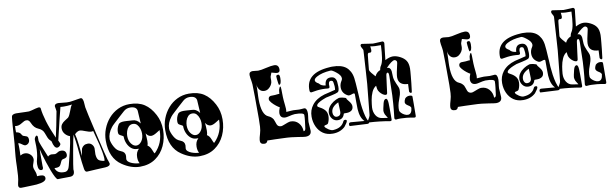

<svg xmlns="http://www.w3.org/2000/svg" viewBox="-47 -1204 5458 1708"><g transform="rotate(-10 2682.0 -350.5)"><path d="M40 13Q16 13 15 -9V-12Q15 -17 16.5 -23Q18 -29 19 -36Q26 -62 29 -97.5Q32 -133 33 -179Q34 -233 37 -269Q40 -305 42 -324Q45 -349 48 -381Q51 -413 53 -451Q57 -513 59.5 -545.5Q62 -578 62 -579Q64 -597 65 -608Q66 -619 67 -623Q69 -636 81 -641.5Q93 -647 108 -647Q123 -647 146.5 -646Q170 -645 192.5 -644.5Q215 -644 225 -644Q235 -645 251.5 -649.5Q268 -654 284.5 -658.5Q301 -663 311 -664H315Q331 -664 332 -652Q337 -602 358 -532Q379 -462 419 -373Q430 -419 441.5 -476.5Q453 -534 466 -604Q466 -613 462.5 -628.5Q459 -644 459 -648Q459 -671 492 -672Q494 -672 505 -671Q516 -670 535 -668Q573 -663 597 -665Q609 -666 628 -669Q647 -672 666.5 -675.5Q686 -679 696 -680Q714 -683 720 -645L724 -593Q726 -579 740 -515.5Q754 -452 780 -341Q806 -229 820.5 -169.5Q835 -110 838 -103Q841 -96 844 -86.5Q847 -77 851 -64Q852 -39 808 -36L725 -32Q697 -31 675.5 -29Q654 -27 640 -27Q623 -27 618 -54Q614 -77 609 -117Q604 -157 599 -213Q595 -264 589.5 -304Q584 -344 579 -372Q572 -352 548 -217Q537 -153 530.5 -115Q524 -77 524 -68Q524 -64 524.5 -61Q525 -58 525 -54Q525 -10 486 -8Q477 -8 453.5 -7.5Q430 -7 407 -7Q384 -7 373 -6Q365 -5 351.5 -30Q338 -55 323.5 -93Q309 -131 295.5 -172.5Q282 -214 272.5 -247.5Q263 -281 260 -296Q259 -279 259 -255.5Q259 -232 259 -203V-150Q261 -127 260 -126Q257 -119 254.5 -115Q252 -111 243 -111Q214 -111 214 -168Q214 -191 222 -218Q234 -262 234 -328Q234 -342 233 -356.5Q232 -371 232 -387Q232 -397 239 -408.5Q246 -420 255 -421Q262 -417 263 -407Q264 -401 263 -387.5Q262 -374 263 -371Q264 -363 278.5 -325Q293 -287 322 -219Q334 -231 353 -233Q359 -233 370 -231.5Q381 -230 387 -230Q397 -231 410.5 -240Q424 -249 434 -250Q489 -255 489 -205Q489 -179 452 -174Q436 -172 429 -154Q424 -141 419 -132.5Q414 -124 412 -121Q405 -112 391.5 -109.5Q378 -107 360 -108Q377 -54 447 -58Q479 -61 489 -106L521 -234Q530 -271 536 -303.5Q542 -336 546 -364Q520 -372 502 -394Q484 -416 484 -444Q484 -467 495.5 -482Q507 -497 524 -507.5Q541 -518 557 -529Q565 -537 572 -551.5Q579 -566 586 -585Q593 -605 599 -618Q605 -631 612 -638Q590 -635 572 -634Q554 -633 540 -633Q530 -633 522 -633.5Q514 -634 507 -635Q494 -586 476.5 -513.5Q459 -441 436 -343Q439 -339 442 -331.5Q445 -324 449 -314Q450 -303 439 -293Q428 -283 417 -283Q389 -283 376 -347Q355 -366 346 -387Q337 -408 329 -431Q317 -464 279 -479Q242 -494 223 -540Q210 -572 187 -570H183Q170 -570 144 -553Q118 -536 96 -536Q92 -536 88 -536.5Q84 -537 80 -538Q79 -522 78.5 -507.5Q78 -493 79 -481Q108 -476 117 -463Q129 -443 134 -440Q150 -435 165.5 -429Q181 -423 181 -395Q181 -379 170.5 -367Q160 -355 143 -353Q135 -352 124 -359Q113 -366 102 -374Q91 -382 81 -382Q82 -372 82.5 -359.5Q83 -347 83 -333Q83 -319 82.5 -303.5Q82 -288 81 -271Q102 -283 122 -283Q147 -283 167.5 -266Q188 -249 191 -224Q193 -210 184 -187.5Q175 -165 175 -151Q175 -138 185.5 -113Q196 -88 195 -64Q204 -65 211 -65Q218 -65 223 -65Q266 -65 266 -35Q266 0 179 8Q169 9 149.5 9.5Q130 10 107.5 11Q85 12 66.5 12.5Q48 13 40 13ZM809 -94Q813 -104 812 -120Q810 -146 804.5 -178Q799 -210 790 -247L757 -373L745 -371Q734 -370 720 -373.5Q706 -377 689 -384Q656 -398 638 -398Q630 -398 618.5 -392.5Q607 -387 593 -373Q598 -354 602.5 -329Q607 -304 610 -273Q612 -248 615 -223Q618 -198 620 -172Q629 -231 632 -237Q640 -253 654 -262Q668 -271 690 -271Q711 -271 725.5 -256Q740 -241 742 -220Q742 -211 741 -192.5Q740 -174 740 -165Q743 -127 757 -113.5Q771 -100 809 -94Z M1114 12Q1033 12 953 -43Q852 -111 852 -268Q852 -323 871.5 -374Q891 -425 926 -465.5Q961 -506 1009.5 -529.5Q1058 -553 1115 -553Q1196 -553 1249 -518.5Q1302 -484 1338 -415Q1354 -385 1362.5 -350.5Q1371 -316 1371 -276Q1371 -200 1341 -134Q1311 -68 1253.5 -28Q1196 12 1114 12ZM1114 -19Q1101 -41 1101 -75Q1101 -121 1130 -147Q1125 -148 1121 -148Q1117 -148 1114 -148Q1086 -148 1063.5 -166Q1041 -184 1028 -213.5Q1015 -243 1015 -277Q1015 -281 1006 -285.5Q997 -290 987 -295.5Q977 -301 974 -307Q971 -315 971 -326Q971 -361 991 -393Q1002 -410 1044 -410Q1054 -410 1068.5 -409Q1083 -408 1096.5 -407Q1110 -406 1114 -406Q1157 -406 1185 -366Q1183 -395 1181.5 -424.5Q1180 -454 1178 -483Q1171 -522 1115 -522Q1082 -522 1057 -500Q1032 -478 1007 -455Q977 -427 956.5 -408.5Q936 -390 928 -379Q888 -328 888 -276Q888 -262 895 -242Q902 -222 913 -203Q924 -184 936 -173Q942 -168 950.5 -162.5Q959 -157 970 -153Q1006 -140 1006 -105Q1006 -100 1004.5 -90.5Q1003 -81 1003 -77Q1003 -62 1016 -51Q1029 -40 1047.5 -33Q1066 -26 1084.5 -22.5Q1103 -19 1114 -19ZM1114 -179Q1140 -179 1160.5 -206.5Q1181 -234 1181 -277Q1181 -297 1174 -319.5Q1167 -342 1152.5 -358Q1138 -374 1114 -374Q1091 -374 1076 -358Q1061 -342 1054 -319.5Q1047 -297 1047 -277Q1047 -234 1067.5 -206.5Q1088 -179 1114 -179ZM1261 -83Q1262 -83 1264 -85Q1340 -161 1340 -276Q1340 -278 1338 -278Q1338 -278 1309 -260Q1279 -241 1259 -241Q1231 -241 1212 -272Q1213 -255 1214.5 -237.5Q1216 -220 1216 -203Q1216 -175 1210 -161Q1231 -150 1244 -117Q1257 -83 1261 -83Z M1651 12Q1570 12 1490 -43Q1389 -111 1389 -268Q1389 -323 1408.5 -374Q1428 -425 1463 -465.5Q1498 -506 1546.5 -529.5Q1595 -553 1652 -553Q1733 -553 1786 -518.5Q1839 -484 1875 -415Q1891 -385 1899.5 -350.5Q1908 -316 1908 -276Q1908 -200 1878 -134Q1848 -68 1790.5 -28Q1733 12 1651 12ZM1651 -19Q1638 -41 1638 -75Q1638 -121 1667 -147Q1662 -148 1658 -148Q1654 -148 1651 -148Q1623 -148 1600.5 -166Q1578 -184 1565 -213.5Q1552 -243 1552 -277Q1552 -281 1543 -285.5Q1534 -290 1524 -295.5Q1514 -301 1511 -307Q1508 -315 1508 -326Q1508 -361 1528 -393Q1539 -410 1581 -410Q1591 -410 1605.5 -409Q1620 -408 1633.5 -407Q1647 -406 1651 -406Q1694 -406 1722 -366Q1720 -395 1718.5 -424.5Q1717 -454 1715 -483Q1708 -522 1652 -522Q1619 -522 1594 -500Q1569 -478 1544 -455Q1514 -427 1493.5 -408.5Q1473 -390 1465 -379Q1425 -328 1425 -276Q1425 -262 1432 -242Q1439 -222 1450 -203Q1461 -184 1473 -173Q1479 -168 1487.5 -162.5Q1496 -157 1507 -153Q1543 -140 1543 -105Q1543 -100 1541.5 -90.5Q1540 -81 1540 -77Q1540 -62 1553 -51Q1566 -40 1584.5 -33Q1603 -26 1621.5 -22.5Q1640 -19 1651 -19ZM1651 -179Q1677 -179 1697.5 -206.5Q1718 -234 1718 -277Q1718 -297 1711 -319.5Q1704 -342 1689.5 -358Q1675 -374 1651 -374Q1628 -374 1613 -358Q1598 -342 1591 -319.5Q1584 -297 1584 -277Q1584 -234 1604.5 -206.5Q1625 -179 1651 -179ZM1798 -83Q1799 -83 1801 -85Q1877 -161 1877 -276Q1877 -278 1875 -278Q1875 -278 1846 -260Q1816 -241 1796 -241Q1768 -241 1749 -272Q1750 -255 1751.5 -237.5Q1753 -220 1753 -203Q1753 -175 1747 -161Q1768 -150 1781 -117Q1794 -83 1798 -83Z M2609 5Q2597 5 2544 -4Q2516 -9 2482 -12.5Q2448 -16 2407 -17Q2372 -19 2337.5 -19.5Q2303 -20 2268 -21Q2261 3 2240 3Q2201 3 2201 -29Q2201 -40 2205.5 -60.5Q2210 -81 2214 -91Q2223 -120 2225 -153.5Q2227 -187 2227 -226Q2227 -472 2224 -536Q2224 -545 2221 -561.5Q2218 -578 2215.5 -595Q2213 -612 2213 -622Q2213 -652 2245 -652Q2254 -652 2271.5 -649.5Q2289 -647 2295 -647Q2320 -647 2369 -659Q2394 -665 2412 -667.5Q2430 -670 2442 -670Q2484 -670 2484 -625Q2484 -598 2459 -598Q2449 -598 2432 -603.5Q2415 -609 2408 -610Q2402 -595 2399 -586Q2396 -577 2395 -575Q2394 -573 2394 -563.5Q2394 -554 2394 -538Q2394 -520 2383.5 -502Q2373 -484 2356.5 -472Q2340 -460 2320 -460Q2290 -460 2273.5 -483Q2257 -506 2259 -536Q2258 -533 2258 -504Q2258 -499 2258 -487Q2258 -475 2257 -456Q2256 -437 2255.5 -421.5Q2255 -406 2255 -395Q2255 -255 2315 -231Q2340 -221 2356 -197Q2361 -186 2365 -174Q2369 -162 2373 -151Q2382 -125 2411 -125Q2419 -125 2436 -132Q2453 -139 2471.5 -145.5Q2490 -152 2500 -152Q2544 -152 2571.5 -121.5Q2599 -91 2600 -46Q2616 -47 2619 -68Q2624 -106 2627.5 -135.5Q2631 -165 2631 -187Q2631 -210 2549 -210Q2539 -210 2522 -206.5Q2505 -203 2488.5 -199Q2472 -195 2462 -195Q2415 -195 2415 -243Q2415 -260 2428 -293Q2417 -298 2397 -313.5Q2377 -329 2360.5 -348Q2344 -367 2344 -379Q2344 -403 2366 -407Q2367 -408 2405 -408Q2410 -408 2424 -410Q2438 -412 2445 -411Q2447 -427 2447.5 -436Q2448 -445 2449 -447Q2453 -459 2456.5 -466Q2460 -473 2466 -474Q2471 -471 2471 -377Q2471 -368 2473 -345.5Q2475 -323 2477.5 -301Q2480 -279 2480 -269Q2480 -262 2479.5 -255Q2479 -248 2478 -242Q2504 -244 2520 -245Q2536 -246 2543 -246Q2551 -246 2568.5 -244.5Q2586 -243 2595 -243Q2605 -243 2619.5 -244.5Q2634 -246 2639 -246Q2665 -246 2665 -197Q2665 -189 2663 -173.5Q2661 -158 2659 -143.5Q2657 -129 2657 -120Q2657 -106 2659.5 -80Q2662 -54 2662 -41Q2662 5 2609 5ZM2456 -490Q2454 -491 2451 -508.5Q2448 -526 2446.5 -544.5Q2445 -563 2445 -568Q2445 -581 2464 -581Q2478 -581 2478 -549Q2478 -490 2456 -490Z M2853 20Q2801 20 2765.5 -4.5Q2730 -29 2711 -70.5Q2692 -112 2692 -161Q2692 -220 2726 -264Q2764 -314 2839 -336Q2856 -340 2880.5 -346Q2905 -352 2937 -360H2939Q2940 -365 2940.5 -370Q2941 -375 2941 -382Q2941 -387 2941 -392Q2941 -397 2940 -402Q2937 -432 2933 -439Q2925 -446 2916 -446Q2890 -446 2895 -399V-396Q2895 -383 2880 -383Q2855 -386 2830 -386Q2805 -386 2780.5 -383Q2756 -380 2730 -375H2728Q2716 -375 2714 -390Q2705 -553 2926 -567Q2933 -568 2939 -568Q2945 -568 2952 -568Q3031 -568 3073 -535Q3093 -519 3107 -493.5Q3121 -468 3126 -433Q3128 -419 3131 -383Q3134 -347 3137 -291Q3138 -264 3140.5 -228.5Q3143 -193 3148.5 -155Q3154 -117 3163 -83.5Q3172 -50 3187 -28Q3191 -23 3185 -17Q3180 -12 3172 -12L3015 -20Q3008 -20 3008 -34Q3008 -54 3029 -52L3149 -42Q3112 -77 3107 -156Q3106 -189 3106 -222Q3106 -255 3106 -289Q3106 -300 3097 -300Q3095 -300 3089.5 -299Q3084 -298 3074 -294Q3063 -290 3054 -290Q3048 -290 3046 -291Q2992 -317 2992 -373Q2992 -404 3011 -432Q3017 -441 3017 -452Q3017 -479 2977 -510Q2942 -538 2928 -536Q2850 -531 2803 -505Q2776 -490 2776 -474Q2776 -457 2807 -441Q2823 -417 2864 -413Q2867 -476 2917 -476Q2944 -476 2956 -462Q2968 -448 2970.5 -427Q2973 -406 2973 -384Q2973 -341 2957 -334Q2949 -330 2935.5 -326Q2922 -322 2903 -318Q2860 -309 2848 -306Q2839 -303 2817 -294Q2795 -285 2776.5 -272.5Q2758 -260 2758 -247Q2758 -238 2780 -228Q2806 -215 2823.5 -194.5Q2841 -174 2841 -142Q2841 -129 2838 -113.5Q2835 -98 2827 -80Q2823 -70 2805 -67Q2787 -64 2789 -56Q2793 -43 2819 -26Q2845 -9 2862 -11Q2939 -16 2963 -71Q2968 -82 2980 -82Q2999 -82 2993 -65Q2991 -58 2983.5 -47.5Q2976 -37 2964 -21Q2920 20 2853 20ZM2918 -90Q2887 -90 2868 -113.5Q2849 -137 2849 -167Q2850 -197 2866.5 -220Q2883 -243 2907.5 -259Q2932 -275 2958 -283Q2960 -284 2966 -284Q2971 -284 2978.5 -283Q2986 -282 2996 -280Q3025 -274 3025 -267Q3025 -263 3030.5 -255.5Q3036 -248 3046 -236Q3066 -211 3066 -191Q3066 -164 3048.5 -152Q3031 -140 3006 -140H2988Q2981 -140 2979 -138Q2966 -90 2918 -90ZM2913 -122Q2951 -122 2951 -162Q2951 -173 2950 -194Q2949 -215 2948 -246Q2882 -216 2881 -167V-162Q2881 -146 2890 -134Q2899 -122 2913 -122Z M3589 5Q3552 -2 3523 -5Q3494 -8 3472 -8Q3461 -8 3450.5 -8Q3440 -8 3429 -6H3428Q3422 -6 3418 -11Q3414 -16 3415 -23Q3424 -100 3427.5 -150.5Q3431 -201 3432 -223L3436 -393Q3437 -430 3426 -430Q3414 -430 3411 -408Q3404 -353 3398.5 -315.5Q3393 -278 3391 -256Q3390 -238 3376 -238Q3365 -238 3350 -248Q3335 -258 3323.5 -273Q3312 -288 3309 -303Q3308 -311 3307 -318.5Q3306 -326 3305 -333Q3279 -317 3264.5 -284Q3250 -251 3244 -214Q3238 -177 3236 -149Q3234 -107 3253 -76.5Q3272 -46 3306 -41L3359 -33Q3355 -39 3349.5 -48Q3344 -57 3337 -69Q3330 -87 3330 -101Q3330 -106 3333.5 -123.5Q3337 -141 3344 -169Q3353 -203 3371 -203Q3386 -203 3388 -162Q3389 -137 3389 -115Q3389 -93 3389 -74V-15Q3389 2 3372 -1Q3282 -17 3190 -22Q3175 -22 3175 -29Q3175 -32 3182 -43Q3189 -54 3196 -68Q3203 -82 3203 -92L3230 -362Q3233 -400 3237.5 -475Q3242 -550 3249 -661Q3250 -668 3240.5 -683Q3231 -698 3231 -707Q3233 -724 3248 -721Q3291 -714 3314.5 -711Q3338 -708 3343 -707Q3348 -707 3369.5 -708Q3391 -709 3428 -711Q3434 -711 3438.5 -705.5Q3443 -700 3443 -694L3426 -543Q3465 -564 3496 -564Q3526 -564 3561 -546Q3596 -528 3612 -503Q3629 -478 3629 -431Q3629 -420 3627.5 -403Q3626 -386 3624 -363Q3621 -336 3618 -302Q3615 -268 3609 -227Q3607 -216 3601 -216Q3596 -216 3590.5 -221.5Q3585 -227 3585 -232L3588 -299Q3502 -301 3502 -374Q3502 -404 3525 -499Q3528 -512 3521 -520.5Q3514 -529 3505 -529Q3481 -529 3427 -472H3430Q3459 -472 3464 -437Q3464 -409 3466.5 -382Q3469 -355 3485 -320Q3501 -286 3503 -277Q3504 -272 3504.5 -267Q3505 -262 3505 -257Q3505 -238 3499.5 -217.5Q3494 -197 3486 -177Q3465 -124 3468 -80Q3469 -71 3480 -59Q3491 -47 3507.5 -38Q3524 -29 3539 -29Q3575 -29 3580 -85Q3579 -90 3573.5 -97Q3568 -104 3555 -111Q3530 -126 3530 -143Q3530 -157 3541 -177Q3558 -194 3580 -194Q3609 -194 3607 -179Q3608 -161 3607 -118.5Q3606 -76 3606 -9Q3606 8 3589 5ZM3315 -416Q3330 -450 3365 -464Q3366 -472 3369 -482Q3372 -492 3379 -502Q3393 -523 3400 -568Q3407 -613 3410 -681Q3351 -679 3315 -687Q3318 -668 3318 -655Q3318 -632 3304 -632H3299Q3296 -633 3294 -633Q3282 -633 3280 -613Q3277 -589 3274 -557Q3271 -525 3267 -485Q3267 -472 3283 -453Q3299 -434 3315 -416Z M4330 5Q4318 5 4265 -4Q4237 -9 4203 -12.5Q4169 -16 4128 -17Q4093 -19 4058.5 -19.5Q4024 -20 3989 -21Q3982 3 3961 3Q3922 3 3922 -29Q3922 -40 3926.5 -60.5Q3931 -81 3935 -91Q3944 -120 3946 -153.5Q3948 -187 3948 -226Q3948 -472 3945 -536Q3945 -545 3942 -561.5Q3939 -578 3936.5 -595Q3934 -612 3934 -622Q3934 -652 3966 -652Q3975 -652 3992.5 -649.5Q4010 -647 4016 -647Q4041 -647 4090 -659Q4115 -665 4133 -667.5Q4151 -670 4163 -670Q4205 -670 4205 -625Q4205 -598 4180 -598Q4170 -598 4153 -603.5Q4136 -609 4129 -610Q4123 -595 4120 -586Q4117 -577 4116 -575Q4115 -573 4115 -563.5Q4115 -554 4115 -538Q4115 -520 4104.5 -502Q4094 -484 4077.5 -472Q4061 -460 4041 -460Q4011 -460 3994.5 -483Q3978 -506 3980 -536Q3979 -533 3979 -504Q3979 -499 3979 -487Q3979 -475 3978 -456Q3977 -437 3976.5 -421.5Q3976 -406 3976 -395Q3976 -255 4036 -231Q4061 -221 4077 -197Q4082 -186 4086 -174Q4090 -162 4094 -151Q4103 -125 4132 -125Q4140 -125 4157 -132Q4174 -139 4192.5 -145.5Q4211 -152 4221 -152Q4265 -152 4292.5 -121.5Q4320 -91 4321 -46Q4337 -47 4340 -68Q4345 -106 4348.5 -135.5Q4352 -165 4352 -187Q4352 -210 4270 -210Q4260 -210 4243 -206.5Q4226 -203 4209.5 -199Q4193 -195 4183 -195Q4136 -195 4136 -243Q4136 -260 4149 -293Q4138 -298 4118 -313.5Q4098 -329 4081.5 -348Q4065 -367 4065 -379Q4065 -403 4087 -407Q4088 -408 4126 -408Q4131 -408 4145 -410Q4159 -412 4166 -411Q4168 -427 4168.5 -436Q4169 -445 4170 -447Q4174 -459 4177.5 -466Q4181 -473 4187 -474Q4192 -471 4192 -377Q4192 -368 4194 -345.5Q4196 -323 4198.5 -301Q4201 -279 4201 -269Q4201 -262 4200.5 -255Q4200 -248 4199 -242Q4225 -244 4241 -245Q4257 -246 4264 -246Q4272 -246 4289.5 -244.5Q4307 -243 4316 -243Q4326 -243 4340.5 -244.5Q4355 -246 4360 -246Q4386 -246 4386 -197Q4386 -189 4384 -173.5Q4382 -158 4380 -143.5Q4378 -129 4378 -120Q4378 -106 4380.5 -80Q4383 -54 4383 -41Q4383 5 4330 5ZM4177 -490Q4175 -491 4172 -508.5Q4169 -526 4167.5 -544.5Q4166 -563 4166 -568Q4166 -581 4185 -581Q4199 -581 4199 -549Q4199 -490 4177 -490Z M4574 20Q4522 20 4486.5 -4.5Q4451 -29 4432 -70.5Q4413 -112 4413 -161Q4413 -220 4447 -264Q4485 -314 4560 -336Q4577 -340 4601.5 -346Q4626 -352 4658 -360H4660Q4661 -365 4661.5 -370Q4662 -375 4662 -382Q4662 -387 4662 -392Q4662 -397 4661 -402Q4658 -432 4654 -439Q4646 -446 4637 -446Q4611 -446 4616 -399V-396Q4616 -383 4601 -383Q4576 -386 4551 -386Q4526 -386 4501.5 -383Q4477 -380 4451 -375H4449Q4437 -375 4435 -390Q4426 -553 4647 -567Q4654 -568 4660 -568Q4666 -568 4673 -568Q4752 -568 4794 -535Q4814 -519 4828 -493.5Q4842 -468 4847 -433Q4849 -419 4852 -383Q4855 -347 4858 -291Q4859 -264 4861.5 -228.5Q4864 -193 4869.5 -155Q4875 -117 4884 -83.5Q4893 -50 4908 -28Q4912 -23 4906 -17Q4901 -12 4893 -12L4736 -20Q4729 -20 4729 -34Q4729 -54 4750 -52L4870 -42Q4833 -77 4828 -156Q4827 -189 4827 -222Q4827 -255 4827 -289Q4827 -300 4818 -300Q4816 -300 4810.5 -299Q4805 -298 4795 -294Q4784 -290 4775 -290Q4769 -290 4767 -291Q4713 -317 4713 -373Q4713 -404 4732 -432Q4738 -441 4738 -452Q4738 -479 4698 -510Q4663 -538 4649 -536Q4571 -531 4524 -505Q4497 -490 4497 -474Q4497 -457 4528 -441Q4544 -417 4585 -413Q4588 -476 4638 -476Q4665 -476 4677 -462Q4689 -448 4691.5 -427Q4694 -406 4694 -384Q4694 -341 4678 -334Q4670 -330 4656.5 -326Q4643 -322 4624 -318Q4581 -309 4569 -306Q4560 -303 4538 -294Q4516 -285 4497.5 -272.5Q4479 -260 4479 -247Q4479 -238 4501 -228Q4527 -215 4544.5 -194.5Q4562 -174 4562 -142Q4562 -129 4559 -113.5Q4556 -98 4548 -80Q4544 -70 4526 -67Q4508 -64 4510 -56Q4514 -43 4540 -26Q4566 -9 4583 -11Q4660 -16 4684 -71Q4689 -82 4701 -82Q4720 -82 4714 -65Q4712 -58 4704.5 -47.5Q4697 -37 4685 -21Q4641 20 4574 20ZM4639 -90Q4608 -90 4589 -113.5Q4570 -137 4570 -167Q4571 -197 4587.5 -220Q4604 -243 4628.5 -259Q4653 -275 4679 -283Q4681 -284 4687 -284Q4692 -284 4699.5 -283Q4707 -282 4717 -280Q4746 -274 4746 -267Q4746 -263 4751.5 -255.5Q4757 -248 4767 -236Q4787 -211 4787 -191Q4787 -164 4769.5 -152Q4752 -140 4727 -140H4709Q4702 -140 4700 -138Q4687 -90 4639 -90ZM4634 -122Q4672 -122 4672 -162Q4672 -173 4671 -194Q4670 -215 4669 -246Q4603 -216 4602 -167V-162Q4602 -146 4611 -134Q4620 -122 4634 -122Z M5310 5Q5273 -2 5244 -5Q5215 -8 5193 -8Q5182 -8 5171.5 -8Q5161 -8 5150 -6H5149Q5143 -6 5139 -11Q5135 -16 5136 -23Q5145 -100 5148.5 -150.5Q5152 -201 5153 -223L5157 -393Q5158 -430 5147 -430Q5135 -430 5132 -408Q5125 -353 5119.5 -315.5Q5114 -278 5112 -256Q5111 -238 5097 -238Q5086 -238 5071 -248Q5056 -258 5044.5 -273Q5033 -288 5030 -303Q5029 -311 5028 -318.5Q5027 -326 5026 -333Q5000 -317 4985.5 -284Q4971 -251 4965 -214Q4959 -177 4957 -149Q4955 -107 4974 -76.5Q4993 -46 5027 -41L5080 -33Q5076 -39 5070.5 -48Q5065 -57 5058 -69Q5051 -87 5051 -101Q5051 -106 5054.5 -123.5Q5058 -141 5065 -169Q5074 -203 5092 -203Q5107 -203 5109 -162Q5110 -137 5110 -115Q5110 -93 5110 -74V-15Q5110 2 5093 -1Q5003 -17 4911 -22Q4896 -22 4896 -29Q4896 -32 4903 -43Q4910 -54 4917 -68Q4924 -82 4924 -92L4951 -362Q4954 -400 4958.5 -475Q4963 -550 4970 -661Q4971 -668 4961.5 -683Q4952 -698 4952 -707Q4954 -724 4969 -721Q5012 -714 5035.5 -711Q5059 -708 5064 -707Q5069 -707 5090.5 -708Q5112 -709 5149 -711Q5155 -711 5159.5 -705.5Q5164 -700 5164 -694L5147 -543Q5186 -564 5217 -564Q5247 -564 5282 -546Q5317 -528 5333 -503Q5350 -478 5350 -431Q5350 -420 5348.5 -403Q5347 -386 5345 -363Q5342 -336 5339 -302Q5336 -268 5330 -227Q5328 -216 5322 -216Q5317 -216 5311.5 -221.5Q5306 -227 5306 -232L5309 -299Q5223 -301 5223 -374Q5223 -404 5246 -499Q5249 -512 5242 -520.5Q5235 -529 5226 -529Q5202 -529 5148 -472H5151Q5180 -472 5185 -437Q5185 -409 5187.5 -382Q5190 -355 5206 -320Q5222 -286 5224 -277Q5225 -272 5225.5 -267Q5226 -262 5226 -257Q5226 -238 5220.5 -217.5Q5215 -197 5207 -177Q5186 -124 5189 -80Q5190 -71 5201 -59Q5212 -47 5228.5 -38Q5245 -29 5260 -29Q5296 -29 5301 -85Q5300 -90 5294.5 -97Q5289 -104 5276 -111Q5251 -126 5251 -143Q5251 -157 5262 -177Q5279 -194 5301 -194Q5330 -194 5328 -179Q5329 -161 5328 -118.5Q5327 -76 5327 -9Q5327 8 5310 5ZM5036 -416Q5051 -450 5086 -464Q5087 -472 5090 -482Q5093 -492 5100 -502Q5114 -523 5121 -568Q5128 -613 5131 -681Q5072 -679 5036 -687Q5039 -668 5039 -655Q5039 -632 5025 -632H5020Q5017 -633 5015 -633Q5003 -633 5001 -613Q4998 -589 4995 -557Q4992 -525 4988 -485Q4988 -472 5004 -453Q5020 -434 5036 -416Z"/></g></svg>

Font: Moo Lah Lah
Style: Regular
Weight: 400
Designer: Robert E. Leuschke
Foundry: Robert E. Leuschke
Version: Version 1.010; ttfautohint (v1.8.3)